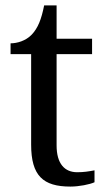

<svg xmlns="http://www.w3.org/2000/svg" viewBox="-20 -679 392 709"><path d="M240 10C272 10 312 2 329 -6V-50C308 -46 289 -43 265 -43C219 -43 189 -74 189 -142V-479H320V-536H189V-659H143C133 -608 120 -575 97 -551C75 -528 43 -519 19 -519V-479H95V-145C95 -30 139 10 240 10Z"/></svg>

Font: Noto Nastaliq Urdu
Style: Regular
Weight: 400
Designer: Monotype Design Team (Patrick Giasson: type design, Kamal Mansour: OpenType code, Glenda Bellarosa). Updated by Simon Co
Foundry: Monotype Imaging Inc., Simon Cozens
Version: Version 3.009